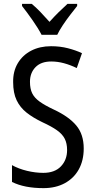

<svg xmlns="http://www.w3.org/2000/svg" viewBox="-20 -963 494 993"><path d="M413 -195Q413 -133 387.5 -87Q362 -41 315 -15.5Q268 10 205 10Q106 10 42 -22V-109Q76 -90 119.5 -79.5Q163 -69 204 -69Q263 -69 295 -102.5Q327 -136 327 -187Q327 -221 315 -245Q303 -269 275 -289Q247 -309 199 -331Q151 -354 117.5 -380.5Q84 -407 66 -444.5Q48 -482 48 -538Q47 -594 72 -636Q97 -678 141.5 -701Q186 -724 244 -724Q291 -724 331.5 -713.5Q372 -703 404 -688L377 -611Q344 -627 311 -636Q278 -645 245 -645Q192 -645 163.5 -615.5Q135 -586 135 -540Q135 -504 146.5 -480.5Q158 -457 185 -437.5Q212 -418 259 -396Q336 -360 374.5 -314Q413 -268 413 -195ZM195 -783Q178 -816 149 -857.5Q120 -899 94 -932V-943H144Q165 -926 189 -901Q213 -876 236 -850Q262 -879 282.5 -899Q303 -919 329 -943H379V-932Q363 -912 343 -886Q323 -860 305 -833Q287 -806 276 -783Z"/></svg>

Font: Noto Sans Thai Cond
Style: Regular
Weight: 400
Width: 3
Designer: Monotype Design Team
Foundry: Monotype Imaging Inc.
Version: Version 2.002; ttfautohint (v1.8.4.7-5d5b)